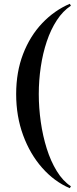

<svg xmlns="http://www.w3.org/2000/svg" viewBox="-20 -820 406 1010"><path d="M353 160 347 170Q265.5 135 201.8 62.8Q138 -9.5 101.5 -109Q65 -208.5 65 -325Q65 -441.5 101.5 -536Q138 -630.5 201.8 -697.8Q265.5 -765 347 -800L353 -790Q310.5 -762 278.8 -713.2Q247 -664.5 226 -601.8Q205 -539 194.5 -468Q184 -397 184 -325Q184 -253 194.5 -179Q205 -105 226 -38.2Q247 28.5 278.8 80.2Q310.5 132 353 160Z"/></svg>

Font: Bodoni* 16 Medium
Style: Regular
Weight: 500
Version: Version 2.2